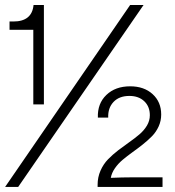

<svg xmlns="http://www.w3.org/2000/svg" viewBox="-29 -741 692 761"><path d="M103 -327.1V-623H8.8V-655.8H23.9Q97.7 -655.8 104 -721.2H145V-327.1ZM-8.8 0 486.8 -721.2H540L43 0ZM357.9 0V-8.8Q357.9 -38.6 369.4 -64.7Q380.9 -90.8 399.2 -109.6Q417.5 -128.4 439.5 -145.3Q461.4 -162.1 483.4 -177.5Q505.4 -192.9 523.7 -208.5Q542 -224.1 553.5 -243.4Q564.9 -262.7 564.9 -284.2Q564.9 -318.8 542.7 -339.8Q520.5 -360.8 483.9 -360.8Q443.4 -360.8 420.9 -336.9Q398.4 -313 399.9 -274.9H358.9Q356.9 -330.6 392.6 -364.7Q428.2 -398.9 486.8 -398.9Q542 -398.9 575.9 -367.9Q609.9 -336.9 609.9 -287.1Q609.9 -262.2 599.9 -240Q589.8 -217.8 573.2 -200.9Q556.6 -184.1 536.6 -168.2Q516.6 -152.3 495.8 -137.5Q475.1 -122.6 457.3 -107.7Q439.5 -92.8 426.5 -74.2Q413.6 -55.7 410.2 -36.1Q456.1 -38.1 493.2 -38.1H615.2V0Z"/></svg>

Font: Lumene Sans Light
Style: Regular
Weight: 300
Designer: Deni Anggara
Version: Version 1.003;Glyphs 3.1.2 (3151)